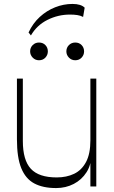

<svg xmlns="http://www.w3.org/2000/svg" viewBox="-20 -947 581 975"><path d="M265 8Q198 8 154 -15.5Q110 -39 88 -93Q66 -147 66 -240V-548H96V-231Q96 -134 136.5 -90Q177 -46 268 -46Q318 -46 356.5 -64.5Q395 -83 417 -124.5Q439 -166 439 -234L444 -164Q444 -111 419.5 -72.5Q395 -34 354.5 -13Q314 8 265 8ZM439 0V-548H469V0ZM178 -641Q159 -641 146 -654.5Q133 -668 133 -686Q133 -705 146 -718Q159 -731 178 -731Q198 -731 210.5 -718Q223 -705 223 -686Q223 -668 210.5 -654.5Q198 -641 178 -641ZM362 -641Q343 -641 330 -654.5Q317 -668 317 -686Q317 -705 330 -718Q343 -731 362 -731Q382 -731 394.5 -718Q407 -705 407 -686Q407 -668 394.5 -654.5Q382 -641 362 -641ZM137 -767 125 -782Q147 -829 182 -861Q217 -893 260 -910Q303 -927 348 -927Q391 -927 410 -908L402 -861Q389 -868 372.5 -870.5Q356 -873 335 -873Q275 -873 221 -846Q167 -819 137 -767Z"/></svg>

Font: Savate ExtraLight
Style: Regular
Weight: 200
Designer: Max Esnée
Foundry: Plomb Type
Version: Version 2.000